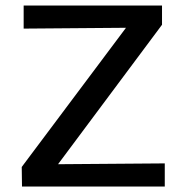

<svg xmlns="http://www.w3.org/2000/svg" viewBox="-20 -678 660 698"><path d="M191 -81 579 -84V0H60L59 -71L438 -577L66 -574V-658H569V-588Z"/></svg>

Font: EauTest Semibold
Style: Regular
Weight: 600
Designer: Christian Thalmann (Catharsis Fonts)
Version: Version 0.001;PS 000.001;hotconv 1.0.88;makeotf.lib2.5.64775